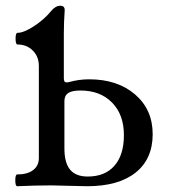

<svg xmlns="http://www.w3.org/2000/svg" viewBox="-20 -645 601 668"><path d="M40 2.9Q33.2 2.9 33.2 -17.6Q33.2 -38.1 40 -38.1Q75.2 -38.1 95.2 -53.2Q115.2 -68.4 115.2 -95.2V-415Q115.2 -448.2 94 -469.2Q72.8 -490.2 41 -490.2Q34.2 -490.2 34.2 -510.5Q34.2 -530.8 41 -530.8Q62.5 -530.8 97.9 -553.7Q133.3 -576.7 158.2 -606.9Q172.9 -625 189.9 -625Q205.1 -625 205.1 -609.9Q202.1 -566.4 202.1 -528.8V-374Q202.1 -362.8 206.1 -359.9Q210 -356.9 222.2 -359.9Q255.4 -369.1 290 -369.1Q388.7 -369.1 450 -316.4Q511.2 -263.7 511.2 -178.2Q511.2 -91.8 451.7 -44.4Q392.1 2.9 283.2 2.9Q262.2 2.9 220.9 1.5Q179.7 0 159.2 0Q100.1 0 40 2.9ZM285.2 -30.8Q345.2 -30.8 378.2 -68.4Q411.1 -106 411.1 -174.8Q411.1 -246.1 369.9 -288.1Q328.6 -330.1 259.8 -330.1Q230.5 -330.1 217.3 -321.3Q204.1 -312.5 204.1 -293V-128.9Q204.1 -78.6 223.9 -54.7Q243.7 -30.8 285.2 -30.8Z"/></svg>

Font: Junicode SmCond Medium
Style: Regular
Weight: 500
Width: 4
Designer: Peter S. Baker
Version: Version 2.206